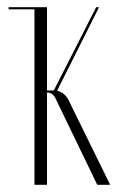

<svg xmlns="http://www.w3.org/2000/svg" viewBox="-20 -515 327 535"><path d="M251 0 137 -236Q128 -257 113 -257H111V0H76V-489H4V-495H111V-263H123H130L248 -495H256L139 -262Q163 -257 175 -228L287 0Z"/></svg>

Font: Moniqa ExtLt Narrow Display
Style: Regular
Weight: 200
Width: 4
Designer: Rajesh Rajput
Foundry: Rajesh Rajput
Version: Version 1.000